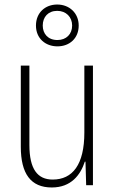

<svg xmlns="http://www.w3.org/2000/svg" viewBox="-20 -819 507 849"><path d="M234 -614C288 -614 328 -650 328 -706C328 -761 287 -799 233 -799C180 -799 139 -763 139 -706C139 -649 181 -614 234 -614ZM234 -642C192 -642 169 -670 169 -706C169 -744 193 -771 233 -771C272 -771 299 -744 299 -706C299 -668 273 -642 234 -642ZM391 -529H353V-233C353 -91 301 -25 213 -25C146 -25 110 -71 110 -178V-529H72V-170C72 -51 116 10 209 10C295 10 336 -46 355 -104H358L361 0H391Z"/></svg>

Font: Noto Sans Ethiopic Condensed ExtraLight
Style: Regular
Weight: 200
Width: 3
Designer: Monotype Design Team
Foundry: Monotype Imaging Inc.
Version: Version 2.102